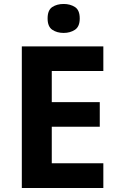

<svg xmlns="http://www.w3.org/2000/svg" viewBox="-20 -948 600 968"><path d="M501 0H90V-714H501V-590H241V-433H483V-309H241V-125H501ZM301 -928Q334 -928 358 -912.5Q382 -897 382 -855Q382 -814 358 -798Q334 -782 301 -782Q267 -782 243.5 -798Q220 -814 220 -855Q220 -897 243.5 -912.5Q267 -928 301 -928Z"/></svg>

Font: Noto Sans Armenian
Style: Bold
Weight: 700
Version: Version 2.007